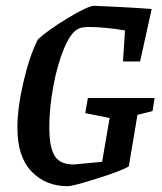

<svg xmlns="http://www.w3.org/2000/svg" viewBox="-20 -633 560 662"><path d="M506 -250 454 -237 424 -59Q396 -43 313.5 -17Q231 9 213 9Q138 9 89 -41.5Q40 -92 40 -192Q40 -260 60.5 -349Q81 -438 110 -496Q143 -528 213.5 -570.5Q284 -613 305 -613Q336 -612 400.5 -608.5Q465 -605 503 -602L463 -421H404L411 -528Q384 -533 349 -536.5Q314 -540 288 -540Q263 -540 251 -534Q225 -523 201.5 -467.5Q178 -412 164 -336.5Q150 -261 150 -195Q150 -123 169.5 -94Q189 -65 235 -66L332 -75L358 -226L274 -243L283 -295H513Z"/></svg>

Font: Grenze Medium
Style: Italic
Weight: 500
Italic angle: -10°
Designer: Renata Polastri
Foundry: Omnibus-Type
Version: Version 1.002; ttfautohint (v1.8)